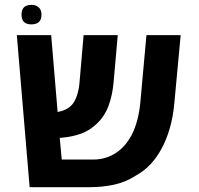

<svg xmlns="http://www.w3.org/2000/svg" viewBox="-20 -777 824 797"><path d="M103 0 49.8 -631.3H192.4L219.2 -312Q235.4 -314.9 252 -322.5Q268.6 -330.1 279.3 -342.8Q292 -357.4 299.8 -381.6Q307.6 -405.8 310.1 -435.1L327.1 -631.3H468.8L451.7 -437Q446.8 -381.3 430.4 -337.4Q414.1 -293.5 380.9 -262.7Q353 -235.8 316.9 -222.4Q280.8 -209 234.4 -205.1H228L236.3 -114.7H367.2Q418 -114.7 459.5 -141.1Q501 -167.5 527.8 -219.2Q555.2 -273.9 562.5 -351.6L587.9 -631.3H730L703.6 -348.1Q698.7 -293 685.1 -245.6Q671.4 -198.2 650.9 -160.2Q631.3 -124 605.2 -95.7Q579.1 -67.4 543.5 -47.9Q502 -21 453.9 -10.5Q405.8 0 351.6 0ZM109.9 -675.8Q69.3 -675.8 69.3 -716.3Q69.3 -756.8 110.4 -756.8Q130.4 -756.8 141.4 -745.8Q152.3 -734.9 152.3 -716.3Q152.3 -675.8 109.9 -675.8Z"/></svg>

Font: Open Sans
Style: Bold
Weight: 700
Designer: Monotype Design Team
Foundry: Monotype Imaging Inc.
Version: Version 3.000; ttfautohint (v1.8.4)